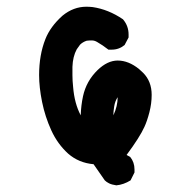

<svg xmlns="http://www.w3.org/2000/svg" viewBox="-20 -476 540 568"><path d="M95.7 -253.9Q95.7 -313.5 114.3 -360.4Q128.9 -397.5 165 -429.7Q197.3 -456.1 235.4 -456.1Q244.1 -456.1 253.9 -455.1Q300.8 -448.2 343.8 -418.9Q360.4 -399.4 360.4 -374Q360.4 -371.1 360.4 -365.2L348.6 -342.8Q332 -329.1 310.5 -329.1Q307.6 -329.1 300.8 -329.1Q283.2 -342.8 267.6 -351.6Q259.8 -356.4 251.5 -356.4Q243.2 -356.4 236.3 -355.5Q224.6 -351.6 216.8 -343.8L207 -330.1Q195.3 -308.6 194.3 -278.3Q194.3 -269.5 194.3 -253.4Q194.3 -237.3 196.3 -218.8Q200.2 -169.9 218.8 -134.8Q219.7 -164.1 225.6 -191.4Q235.4 -236.3 268.6 -268.6Q297.9 -296.9 328.1 -296.9Q360.4 -296.9 391.6 -271.5Q397.5 -266.6 403.3 -260.7Q428.7 -235.4 428.7 -195.3Q428.7 -169.9 421.9 -143.6Q415 -117.2 407.2 -100.6Q393.6 -70.3 354.5 -17.6L365.2 -11.7Q377.9 3.9 377.9 25.4Q377.9 28.3 377.9 34.2L366.2 57.6Q345.7 70.3 324.2 72.3Q310.5 70.3 302.7 66.4Q294.9 62.5 290 57.6L256.8 9.8Q212.9 5.9 181.6 -21.5Q150.4 -49.8 131.8 -90.3Q113.3 -130.9 104.5 -174.3Q95.7 -217.8 95.7 -253.9ZM328.1 -188.5Q320.3 -176.8 317.9 -161.6Q315.4 -146.5 315.4 -134.8Q328.1 -162.1 328.1 -188.5Z"/></svg>

Font: JasonHandwriting2
Style: SemiBold
Weight: 600
Version: Version 1.04.7